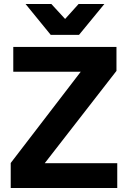

<svg xmlns="http://www.w3.org/2000/svg" viewBox="-20 -933 638 953"><path d="M231.9 -759.8 106.9 -913.1H234.9L303.2 -838.9L370.1 -913.1H498L372.1 -759.8ZM33.2 0V-124L380.9 -577.1H45.9V-700.2H558.1V-581.1L202.1 -123H562V0Z"/></svg>

Font: SUSE
Style: Bold
Weight: 700
Designer: Rene Bieder
Foundry: SUSE
Version: Version 1.000